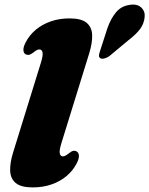

<svg xmlns="http://www.w3.org/2000/svg" viewBox="-20 -800 649 835"><path d="M367.5 -566.5 248 -180.5Q237 -146 240 -133Q243 -120 253 -120Q258.5 -120 264 -122.8Q269.5 -125.5 278 -132Q290 -142 297.8 -143.8Q305.5 -145.5 313 -141.5Q322.5 -136.5 323.2 -123Q324 -109.5 313 -88.5Q297 -57.5 269.2 -34.2Q241.5 -11 204.2 2Q167 15 122 15Q71.5 15 48.5 -4Q25.5 -23 24.2 -57.5Q23 -92 37.5 -138.5L157 -524.5Q168 -559 165 -572Q162 -585 152 -585Q146.5 -585 141 -582.5Q135.5 -580 127 -573Q115 -563.5 107.2 -561.8Q99.5 -560 92 -563.5Q82.5 -568.5 81.8 -582Q81 -595.5 92 -616.5Q108 -647.5 135.8 -670.8Q163.5 -694 200.8 -707Q238 -720 283 -720Q333.5 -720 356.5 -701Q379.5 -682 380.8 -647.5Q382 -613 367.5 -566.5ZM447 -677Q461 -717.5 483.5 -745.2Q506 -773 542 -778.5Q576 -784.5 594 -767.5Q612 -750.5 609 -725.5Q606.5 -697.5 589.5 -674.2Q572.5 -651 538.5 -625L455 -555.5Q445.5 -549 434.8 -546Q424 -543 417 -546.5Q409.5 -551 410.5 -559.5Q411.5 -568 415 -578Z"/></svg>

Font: Fraunces
Style: Italic
Weight: 900
Italic angle: -16°
Version: Version 1.000;[0bf87f6ff]